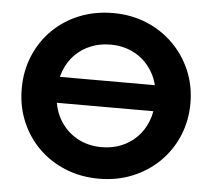

<svg xmlns="http://www.w3.org/2000/svg" viewBox="-52 -771 932 843"><g transform="rotate(5 414.0 -350.0)"><path d="M145.5 -301V-415.5H689.5V-301ZM413.5 15Q333.5 15 265.5 -12.8Q197.5 -40.5 147.5 -90Q97.5 -139.5 69.8 -206Q42 -272.5 42 -350Q42 -428 69.8 -494.5Q97.5 -561 147.5 -610.5Q197.5 -660 265.5 -687.5Q333.5 -715 413.5 -715Q493.5 -715 561.2 -687Q629 -659 679.2 -609Q729.5 -559 757.5 -492.8Q785.5 -426.5 785.5 -350Q785.5 -272.5 757.5 -206Q729.5 -139.5 679.2 -90Q629 -40.5 561.2 -12.8Q493.5 15 413.5 15ZM413.5 -124Q460 -124 499.5 -140Q539 -156 568.5 -185.8Q598 -215.5 614.2 -257Q630.5 -298.5 630.5 -350Q630.5 -418.5 602 -469.2Q573.5 -520 524.5 -548Q475.5 -576 413.5 -576Q367.5 -576 327.8 -560Q288 -544 258.8 -514.5Q229.5 -485 213.2 -443.2Q197 -401.5 197 -350Q197 -281.5 225.5 -230.8Q254 -180 303 -152Q352 -124 413.5 -124Z"/></g></svg>

Font: Geologica Cursive SemiBold
Style: Regular
Weight: 600
Designer: Sindre Bremnes, Frode Helland
Foundry: Monokrom Skriftforlag AS
Version: Version 1.010;gftools[0.9.28]